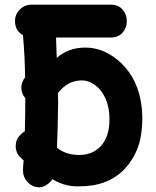

<svg xmlns="http://www.w3.org/2000/svg" viewBox="-20 -787 667 819"><path d="M144 12Q160 13 176.5 3Q193 -7 204 -23Q223 -10 251 -1Q279 8 313 8Q378 8 424 -9Q484 -31 524 -80.5Q564 -130 578 -192Q587 -236 587 -281Q587 -353 565 -413Q548 -461 514 -500Q480 -539 436 -561.5Q392 -584 344 -584Q272 -584 222 -540L219 -627H452Q485 -627 503 -648Q521 -669 521 -697Q521 -725 503 -746Q485 -767 452 -767H114Q85 -767 64.5 -746.5Q44 -726 44 -697Q44 -656 78 -637Q86 -547 87 -457Q71 -436 71 -413Q71 -388 88 -368Q88 -321 86 -227Q74 -220 66 -211Q47 -192 47 -164Q47 -133 70 -113Q70 -113 73 -110Q76 -107 81 -102Q80 -91 79 -81Q78 -70 78 -59Q78 -32 97 -11Q116 10 144 12ZM318 -126Q288 -126 263.5 -134.5Q239 -143 223 -157Q226 -219 228 -350L227 -390Q269 -444 328 -444Q359 -444 386.5 -423.5Q414 -403 431 -365Q447 -327 447 -278Q447 -206 412 -166Q377 -126 318 -126Z"/></svg>

Font: Balsamiq Sans
Style: Bold
Weight: 700
Designer: Michael Angeles
Foundry: Balsamiq SRL
Version: Version 1.020; ttfautohint (v1.8.4.7-5d5b);gftools[0.9.26]